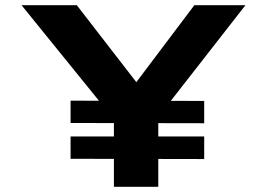

<svg xmlns="http://www.w3.org/2000/svg" viewBox="-20 -720 1029 740"><path d="M419 0V-313L439 -236L63 -700H276L549 -347H463L729 -700H926L585 -263L590 -321V0ZM252 -108V-194H767V-107ZM252 -246V-332L767 -331V-245Z"/></svg>

Font: Lexend Zetta
Style: Bold
Weight: 700
Designer: Bonnie Shaver-Troup, Thomas Jockin
Foundry: Lexend
Version: Version 1.007